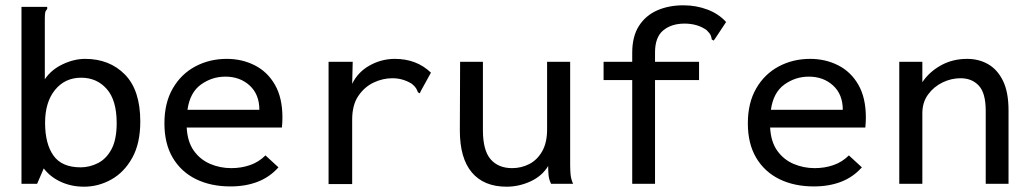

<svg xmlns="http://www.w3.org/2000/svg" viewBox="-20 -693 3890 724"><path d="M297 11Q249 11 209 -7.5Q169 -26 145 -58L120 0H61V-667H158V-659Q152 -653 150.5 -646Q149 -639 149 -622V-394Q173 -430 216 -450.5Q259 -471 301 -471Q393 -471 451 -412Q509 -353 509 -235Q509 -152 478.5 -97.5Q448 -43 399.5 -16Q351 11 297 11ZM284 -62Q318 -62 349.5 -78Q381 -94 400.5 -130.5Q420 -167 420 -229Q420 -315 382.5 -357.5Q345 -400 286 -400Q225 -400 187.5 -354Q150 -308 150 -230Q150 -151 181.5 -106.5Q213 -62 284 -62Z M849 10Q775 10 719 -17.5Q663 -45 631.5 -98Q600 -151 600 -228Q600 -305 631.5 -359.5Q663 -414 716.5 -442.5Q770 -471 835 -471Q893 -471 941 -446.5Q989 -422 1017 -373Q1045 -324 1045 -250Q1045 -241 1044.5 -231Q1044 -221 1043 -212H684Q687 -158 711 -124.5Q735 -91 772.5 -75Q810 -59 852 -59Q890 -59 923 -70.5Q956 -82 981 -107L1030 -62Q997 -25 951.5 -7.5Q906 10 849 10ZM687 -279H958Q958 -337 921.5 -370.5Q885 -404 830 -404Q779 -404 737.5 -374Q696 -344 687 -279Z M1219 -460H1310L1308 -377Q1330 -422 1374.5 -446.5Q1419 -471 1469 -471Q1551 -471 1605 -419L1567 -350L1563 -341L1556 -345Q1553 -353 1549 -360Q1545 -367 1533 -377Q1499 -398 1460 -398Q1423 -398 1388.5 -381.5Q1354 -365 1331 -331Q1308 -297 1308 -242V1H1219Z M1890 11Q1805 11 1759.5 -42.5Q1714 -96 1714 -201L1715 -460H1801V-202Q1801 -126 1830 -92.5Q1859 -59 1911 -59Q1946 -59 1976 -74.5Q2006 -90 2024.5 -122.5Q2043 -155 2043 -205V-460H2130V-72Q2130 -53 2131.5 -35.5Q2133 -18 2141 0H2058Q2050 -16 2048.5 -33Q2047 -50 2047 -67Q2024 -29 1980.5 -9Q1937 11 1890 11Z M2364 -391H2256V-460H2364V-494Q2364 -556 2389.5 -595.5Q2415 -635 2458.5 -654Q2502 -673 2557 -673Q2605 -673 2647.5 -657Q2690 -641 2718 -610L2677 -548L2671 -540L2664 -544Q2663 -552 2660 -559.5Q2657 -567 2645 -579Q2611 -604 2561 -604Q2512 -604 2481 -578.5Q2450 -553 2450 -495V-460H2616V-391H2450V0H2364Z M3049 10Q2975 10 2919 -17.5Q2863 -45 2831.5 -98Q2800 -151 2800 -228Q2800 -305 2831.5 -359.5Q2863 -414 2916.5 -442.5Q2970 -471 3035 -471Q3093 -471 3141 -446.5Q3189 -422 3217 -373Q3245 -324 3245 -250Q3245 -241 3244.5 -231Q3244 -221 3243 -212H2884Q2887 -158 2911 -124.5Q2935 -91 2972.5 -75Q3010 -59 3052 -59Q3090 -59 3123 -70.5Q3156 -82 3181 -107L3230 -62Q3197 -25 3151.5 -7.5Q3106 10 3049 10ZM2887 -279H3158Q3158 -337 3121.5 -370.5Q3085 -404 3030 -404Q2979 -404 2937.5 -374Q2896 -344 2887 -279Z M3371 0V-460H3458V-383Q3484 -422 3528 -446.5Q3572 -471 3627 -471Q3671 -471 3706 -451Q3741 -431 3762 -388.5Q3783 -346 3783 -276V0H3697V-275Q3697 -342 3671 -370Q3645 -398 3602 -398Q3567 -398 3534 -382Q3501 -366 3479.5 -336.5Q3458 -307 3458 -266V0Z"/></svg>

Font: Inconsolata SemiExpanded Medium
Style: Regular
Weight: 500
Width: 6
Monospace: yes
Designer: Raph Levien, Cyreal, Brenton Simpson
Foundry: Raph Levien, Cyreal, Google
Version: Version 3.001; ttfautohint (v1.8.2.53-6de2)